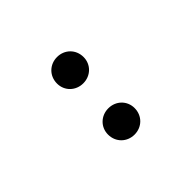

<svg xmlns="http://www.w3.org/2000/svg" viewBox="16 -892 511 511"><g transform="rotate(45 271.0 -637.0)"><path d="M125 -637C125 -609 146 -587 175 -587C203 -587 224 -609 224 -637C224 -665 203 -687 175 -687C146 -687 125 -665 125 -637ZM318 -637C318 -609 339 -587 367 -587C396 -587 417 -609 417 -637C417 -665 396 -687 367 -687C339 -687 318 -665 318 -637Z"/></g></svg>

Font: Cambridge Sans
Style: Regular
Weight: 400
Version: Version 2.020;PS 002.020;hotconv 1.0.88;makeotf.lib2.5.64775